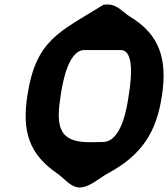

<svg xmlns="http://www.w3.org/2000/svg" viewBox="-20 -774 743 848"><path d="M101 -353C76 -193 109 -92 234 -7C262 12 292 54 331 54C375 54 415 15 454 -7C608 -89 671 -192 695 -350C720 -513 685 -621 555 -700C523 -719 499 -754 457 -754C454 -754 440 -754 437 -753C244 -633 139 -600 101 -353ZM248 -353C254 -390 277 -553 353 -553H513C583 -553 553 -383 548 -350C541 -302 518 -149 436 -147C427 -146 383 -146 373 -146C234 -146 228 -224 248 -353Z"/></svg>

Font: Asimov Print
Style: Regular
Weight: 500
Designer: Google
Version: Version 2.000980: 2014